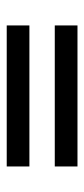

<svg xmlns="http://www.w3.org/2000/svg" viewBox="146 -528 258 591"><g transform="rotate(-90 275.5 -232.0)"><path d="M493.2 -192.9H59.1V-123H493.2ZM493.2 -340.8H59.1V-271H493.2Z"/></g></svg>

Font: Linux Biolinum G
Style: Bold
Weight: 700
Designer: Philipp H. Poll
Foundry: Philipp H. Poll
Version: Version 1.1.0